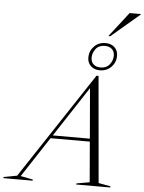

<svg xmlns="http://www.w3.org/2000/svg" viewBox="-149 -1210 949 1264"><g transform="rotate(5 325.0 -577.5)"><path d="M549.5 -22.5 629.5 -7.5 627.5 0H402.5L405 -7.5L490.5 -22.5L468 -289H208.5L34.5 -23.5L116.5 -7.5L114.5 0H-79L-77 -7.5L11 -24L474 -725H487.5ZM221.5 -308.5H466.5L438.5 -639.5ZM515.5 -944.5Q551.5 -944.5 574.5 -923.2Q597.5 -902 597.5 -867Q597.5 -823.5 567.5 -793Q537.5 -762.5 492 -762.5Q456 -762.5 433 -783.8Q410 -805 410 -840Q410 -883.5 439.8 -914Q469.5 -944.5 515.5 -944.5ZM495 -781.5Q534.5 -781.5 555.2 -808Q576 -834.5 576 -865.5Q576 -894.5 558.5 -910Q541 -925.5 512.5 -925.5Q472.5 -925.5 452 -899Q431.5 -872.5 431.5 -841.5Q431.5 -812.5 449 -797Q466.5 -781.5 495 -781.5ZM529 -992 655.5 -1155H729.5L729 -1151.5L541.5 -992Z"/></g></svg>

Font: Newsreader Display Light
Style: Italic
Weight: 300
Italic angle: -17°
Designer: Hugues Gentile
Foundry: Production Type
Version: Version 1.001